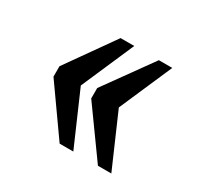

<svg xmlns="http://www.w3.org/2000/svg" viewBox="-94 -574 628 608"><g transform="rotate(30 219.5 -270.0)"><path d="M327 -77H376L292 -270L376 -463H327L202 -289V-251ZM187 -77H237L153 -270L237 -463H187L64 -289V-251Z"/></g></svg>

Font: Noto Serif Armenian ExtraCondensed SemiBold
Style: Regular
Weight: 600
Width: 2
Designer: Monotype Design Team
Foundry: Monotype Imaging Inc.
Version: Version 2.008